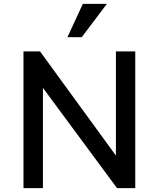

<svg xmlns="http://www.w3.org/2000/svg" viewBox="-20 -978 825 998"><path d="M102.1 -710.9H188L595.2 -151.9L582.5 -147.9V-710.9H683.1V0H588.4L189.9 -539.1L203.1 -543.5V0H102.1ZM330.6 -784.7 410.6 -958H535.6L404.8 -784.7Z"/></svg>

Font: Monda Medium
Style: Regular
Weight: 500
Designer: Vernon Adams
Foundry: Vernon Adams
Version: Version 2.200